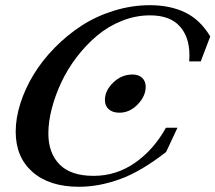

<svg xmlns="http://www.w3.org/2000/svg" viewBox="-20 -696 818 729"><path d="M280.3 13.2Q167.5 13.2 103.5 -43Q39.6 -99.1 39.6 -196.3Q39.6 -248 57.6 -304.2Q75.7 -360.4 107.9 -413.3Q140.1 -466.3 187.3 -514.4Q234.4 -562.5 289.6 -598.4Q344.7 -634.3 412.4 -655.3Q480 -676.3 549.3 -676.3Q626 -676.3 683.1 -648.7Q740.2 -621.1 778.3 -557.6L742.2 -462.9H698.2Q699.2 -470.7 699.2 -486.8Q699.2 -556.2 661.9 -596.9Q624.5 -637.7 549.8 -637.7Q494.6 -637.7 442.4 -616.7Q390.1 -595.7 348.4 -560.5Q306.6 -525.4 271.5 -479.5Q236.3 -433.6 212.9 -383.5Q189.5 -333.5 176.5 -283.4Q163.6 -233.4 163.6 -189.5Q163.6 -114.7 206.3 -71.5Q249 -28.3 335.4 -28.3Q421.9 -28.3 492.9 -78.1Q564 -127.9 609.9 -210.9H653.8L610.8 -119.1Q516.1 -44.9 435.8 -15.9Q355.5 13.2 280.3 13.2ZM433.1 -268.1Q407.7 -268.1 393.1 -281Q378.4 -293.9 378.4 -316.4Q378.4 -352.1 409.9 -382.6Q441.4 -413.1 483.4 -413.1Q506.3 -413.1 519.8 -400.4Q533.2 -387.7 533.2 -366.7Q533.2 -331.1 502.9 -299.6Q472.7 -268.1 433.1 -268.1Z"/></svg>

Font: Elstob SemiBold
Style: Italic
Weight: 600
Italic angle: -20°
Designer: Peter S. Baker
Version: Version 1.015